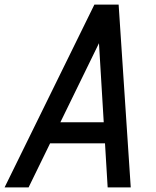

<svg xmlns="http://www.w3.org/2000/svg" viewBox="-63 -820 683 840"><path d="M-43 0 350 -800H456L509 0H408L370 -631L62 0ZM82 -193 126 -285H462L466 -193Z"/></svg>

Font: Victor Mono Thin
Style: Italic
Weight: 100
Italic angle: -12°
Monospace: yes
Designer: Rune Bjørnerås
Version: Version 1.561;gftools[0.9.30]